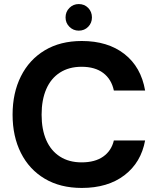

<svg xmlns="http://www.w3.org/2000/svg" viewBox="-20 -914 777 946"><path d="M383 12Q277 12 200.5 -33.5Q124 -79 83 -160.5Q42 -242 42 -349Q42 -456 83 -538Q124 -620 200.5 -666Q277 -712 383 -712Q511 -712 593 -648Q675 -584 695 -468H541Q529 -524 488.5 -554.5Q448 -585 382 -585Q320 -585 275.5 -556.5Q231 -528 208 -475Q185 -422 185 -349Q185 -276 208 -223.5Q231 -171 275.5 -142.5Q320 -114 382 -114Q448 -114 488.5 -142.5Q529 -171 541 -222H695Q675 -113 593 -50.5Q511 12 383 12ZM368 -763Q341 -763 322 -782Q303 -801 303 -828Q303 -856 322 -875Q341 -894 368 -894Q396 -894 414.5 -875Q433 -856 433 -828Q433 -801 414.5 -782Q396 -763 368 -763Z"/></svg>

Font: DM Sans 28pt ExtraBold
Style: Regular
Weight: 800
Version: Version 4.004;gftools[0.9.30]